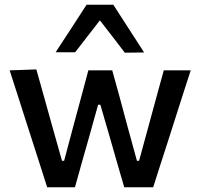

<svg xmlns="http://www.w3.org/2000/svg" viewBox="-20 -796 852 816"><path d="M180.5 0Q165.5 -47 150.5 -94Q135.5 -141 120 -189L91.5 -277.5Q74 -332.5 56.5 -387Q39 -441.5 21 -497L134.5 -501Q150.5 -443.5 168.5 -379.8Q186.5 -316 202.5 -258L243.5 -112.5H252.5L292 -261Q308 -320 323.8 -378.5Q339.5 -437 355.5 -497H457Q473 -440.5 489.2 -380.5Q505.5 -320.5 521 -262L562 -112.5H571L612.5 -264.5Q628 -321 644.8 -383.2Q661.5 -445.5 676 -497H790.5Q772.5 -442 755 -387.2Q737.5 -332.5 720 -277.5L692 -190Q676.5 -142 661 -94Q645.5 -46 631 0H508Q492.5 -53 476.2 -109.8Q460 -166.5 445 -218.5L406.5 -351H397L359.5 -216.5Q345 -165.5 329 -109.2Q313 -53 298.5 0ZM510.5 -572Q484 -606.5 457.8 -640.8Q431.5 -675 404.5 -709.5Q378 -675.5 352 -641.8Q326 -608 299.5 -574H216.5Q249 -623.5 282 -674.2Q315 -725 348 -776H461.5Q494.5 -725 527.2 -674.2Q560 -623.5 592.5 -573Z"/></svg>

Font: Commissioner Medium
Style: Regular
Weight: 500
Designer: Kostas Bartsokas
Foundry: Kostas Bartsokas
Version: Version 1.000; ttfautohint (v1.8.3)